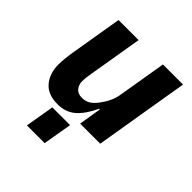

<svg xmlns="http://www.w3.org/2000/svg" viewBox="-194 -652 987 987"><g transform="rotate(45 300.0 -158.0)"><path d="M48 -137Q48 -175 59 -241L105 -516H251L202 -224L201 -217Q195 -185 195 -161Q195 -137 209.5 -118.5Q224 -100 255 -100Q280 -100 299 -111.5Q318 -123 336 -147Q375 -199 383 -247L428 -516H574L488 0H342L362 -123H357Q326 -56 287 -22Q248 12 189 12Q118 12 83 -30Q48 -72 48 -137ZM182 42H311L284 200H155Z"/></g></svg>

Font: iA Writer Mono V
Style: Regular
Weight: 400
Italic angle: -9.5°
Designer: Mike Abbink, Paul van der Laan, Pieter van Rosmalen
Foundry: Bold Monday
Version: Version 2.000